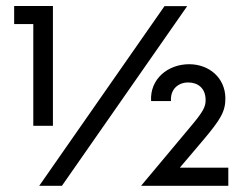

<svg xmlns="http://www.w3.org/2000/svg" viewBox="-20 -615 814 636"><path d="M155.3 -198.2V-595.2H26.9V-535.2H90.3V-198.2ZM524.9 -594.7 109.9 0.5H185.1L600.1 -594.7ZM575.7 -59.6 654.3 -152.3C710 -218.8 727.1 -245.1 726.6 -291C725.1 -357.4 673.3 -401.9 606.9 -402.3C535.6 -402.3 476.1 -353 480.5 -280.3H546.4C543.5 -318.4 569.8 -342.3 604 -341.8C632.8 -341.8 661.1 -325.2 661.1 -283.7C661.1 -260.7 653.8 -245.6 607.4 -190.9L447.3 0.5H736.3V-59.6Z"/></svg>

Font: Now SemiBold
Style: Regular
Weight: 600
Designer: Alfredo Marco Pradil
Foundry: Alfredo Marco Pradil
Version: Version 1.200;hotconv 1.0.109;makeotfexe 2.5.65596